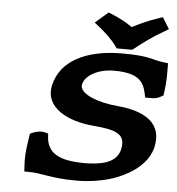

<svg xmlns="http://www.w3.org/2000/svg" viewBox="-56 -871 858 933"><g transform="rotate(5 372.5 -404.0)"><path d="M745.1 -596.9 728.2 -598.8C663.7 -606 659.4 -625 519.6 -625C507.6 -625 495.5 -624.7 483.5 -624C348.5 -617.2 221.9 -566.6 193.3 -442.6C167.5 -331 284.3 -272.7 412.1 -262.3C522.7 -253.2 571.7 -235.1 554.3 -159.5C542.6 -109 496.4 -81.8 402 -78.3C396.1 -78.1 390.2 -78 384.1 -78C259.7 -78 199.8 -110.3 195.5 -191.8L194.7 -205.5L181.9 -209.2C171.6 -212.1 161.1 -212.7 150.8 -211.6C141.5 -210.6 132.5 -208.2 124.1 -204.8L106.6 -197.6L103.8 -180.3C91.9 -106.9 90.9 -77.7 94.1 -29.9L95.3 -12H113.9C183.4 -12 222.4 10 352.2 10C366.7 10 381.3 9.5 395.9 8.4C449.1 4.5 502.4 -6.4 548.7 -24.6C631 -57.6 697.9 -111.8 714.7 -184.4C742.4 -304.5 650.9 -357 517.7 -368.4C427.2 -376 326.8 -410.5 337.9 -458.7C348.6 -505 413.5 -538 486.8 -538C611.1 -538 633.7 -494.4 645.7 -437.1L649.1 -421H666.3C672 -421 678.7 -420.8 686.5 -421.2C696.3 -421.8 708.7 -423.5 722 -430.9L736.7 -439.1L738.9 -454.2C745.7 -501.6 745.8 -530 745.3 -579.8ZM490.1 -647H566.6L577.2 -655.5C618.7 -688.7 661.4 -719.4 709.8 -747.1L735 -762.2L700.8 -817.6L678.2 -810C634.5 -795.3 597.8 -779.2 553.9 -756.6C524.2 -777.5 491.4 -794.8 454.8 -809.9L436.3 -817.6L373 -762.8L392.6 -747.3C427.1 -719.7 459 -691 483.6 -656.3Z"/></g></svg>

Font: Linux Libertine Mono O 
Style: Mono Bold Oblique
Weight: 400
Italic angle: -13°
Designer: Philipp H. Poll
Foundry: Philipp H. Poll
Version: Version 5.1.7